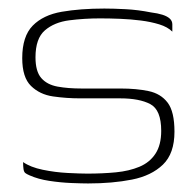

<svg xmlns="http://www.w3.org/2000/svg" viewBox="-20 -424 458 449"><path d="M186 5Q172 5 147 4Q122 3 95.5 -1Q69 -5 49 -14Q42 -17 39 -19.5Q36 -22 35 -28.5Q34 -35 34 -45Q51 -33 80 -27Q109 -21 138.5 -19.5Q168 -18 184 -18Q220 -18 251 -21Q282 -24 306 -34Q330 -44 343.5 -64.5Q357 -85 357 -118Q357 -167 331.5 -180.5Q306 -194 261 -194H167Q135 -194 104 -198.5Q73 -203 52.5 -223Q32 -243 32 -288Q32 -339 56.5 -364Q81 -389 124.5 -396.5Q168 -404 224 -404Q245 -404 274 -402.5Q303 -401 333 -395Q349 -393 360 -389.5Q371 -386 377 -380.5Q383 -375 383 -367V-350Q372 -361 352.5 -367Q333 -373 309.5 -376Q286 -379 261 -380Q236 -381 214 -381Q177 -381 142 -376.5Q107 -372 85 -353Q63 -334 63 -290Q63 -257 76.5 -241.5Q90 -226 114.5 -221.5Q139 -217 171 -217H262Q299 -217 327.5 -211Q356 -205 372 -184Q388 -163 388 -116Q388 -65 361 -39Q334 -13 288.5 -4Q243 5 186 5Z"/></svg>

Font: Genos Thin ExtraLight
Style: Regular
Weight: 250
Version: Version 1.010